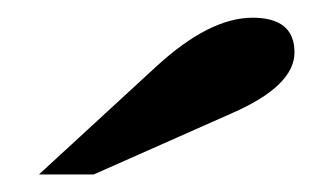

<svg xmlns="http://www.w3.org/2000/svg" viewBox="-20 -739 380 219"><path d="M86.9 -540H24.4L158.2 -663.1Q218.8 -718.8 268.1 -718.8Q315.9 -718.8 315.9 -679.2Q315.9 -641.1 244.6 -609.9Z"/></svg>

Font: Munson
Style: Bold Italic
Weight: 700
Italic angle: -12°
Designer: Paul James MIller
Foundry: High-Logic / Made with FontCreator
Version: Version 2.10;May 5, 2019;FontCreator 11.5.0.2430 64-bit